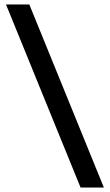

<svg xmlns="http://www.w3.org/2000/svg" viewBox="-20 -805 495 865"><path d="M343 40H448L112 -785H7Z"/></svg>

Font: Plus Jakarta Sans Medium
Style: Regular
Weight: 500
Designer: Gumpita Rahayu
Foundry: Tokotype
Version: Version 2.004; ttfautohint (v1.8.3)